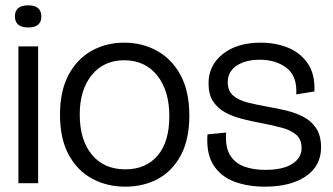

<svg xmlns="http://www.w3.org/2000/svg" viewBox="-20 -687 1249 720"><path d="M49 0V-513H123V0ZM86 -584Q36 -584 36 -626Q36 -667 86 -667Q135 -667 135 -625Q135 -584 86 -584Z M450 13Q381 13 325.5 -17Q270 -47 237.5 -107Q205 -167 205 -257Q205 -346 237 -406Q269 -466 323.5 -496.5Q378 -527 446 -527Q514 -527 569.5 -496Q625 -465 657.5 -404.5Q690 -344 690 -254Q690 -164 658 -104.5Q626 -45 572 -16Q518 13 450 13ZM450 -52Q527 -52 571 -103.5Q615 -155 615 -251Q615 -347 569.5 -404Q524 -461 446 -461Q369 -461 324 -405.5Q279 -350 279 -258Q279 -162 324.5 -107Q370 -52 450 -52Z M973 13Q909 13 858.5 -6Q808 -25 780.5 -68Q753 -111 758 -183L828 -190Q824 -137 842 -106.5Q860 -76 894.5 -63Q929 -50 975 -50Q1041 -50 1076 -72.5Q1111 -95 1111 -132Q1111 -164 1091 -181.5Q1071 -199 1037 -208Q1003 -217 962 -225Q924 -232 888.5 -241Q853 -250 824.5 -265.5Q796 -281 779 -307Q762 -333 762 -374Q762 -442 815.5 -484.5Q869 -527 958 -527Q1014 -527 1060.5 -508Q1107 -489 1134.5 -448.5Q1162 -408 1159 -344L1091 -333Q1095 -401 1055 -432Q1015 -463 954 -463Q900 -463 867 -440.5Q834 -418 834 -379Q834 -346 854.5 -328.5Q875 -311 909 -302.5Q943 -294 983 -287Q1018 -281 1053.5 -272.5Q1089 -264 1118.5 -248.5Q1148 -233 1166 -205.5Q1184 -178 1184 -134Q1184 -65 1127 -26Q1070 13 973 13Z"/></svg>

Font: Bricolage Grotesque 96pt Light
Style: Regular
Weight: 300
Designer: Mathieu Triay
Foundry: Atelier Triay
Version: Version 1.001; ttfautohint (v1.8.4.7-5d5b);gftools[0.9.33.de